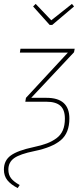

<svg xmlns="http://www.w3.org/2000/svg" viewBox="-39 -769 421 985"><path d="M330.1 -749 340.8 -735.8 229 -641.1H215.8L130.9 -735.8L144 -749L224.1 -665ZM51.8 195.8Q17.1 178.2 -1 155.8Q-19 133.3 -19 101.1Q-19 54.2 16.4 28.6Q51.8 2.9 132.8 -14.2Q173.8 -22.9 201.2 -33.2Q228.5 -43.5 250.7 -59.8Q272.9 -76.2 283.4 -100.8Q293.9 -125.5 293.9 -160.2Q293.9 -205.6 270.8 -226.3Q247.6 -247.1 199.2 -247.1H90.8L94.2 -267.1L309.1 -499H63L65.9 -519H344.2L340.8 -501L121.1 -267.1H200.2Q316.9 -267.1 316.9 -161.1Q316.9 -86.9 272.9 -49.8Q229 -12.7 138.2 5.9Q63.5 21 33.7 42.2Q3.9 63.5 3.9 101.1Q3.9 127.4 17.6 145.3Q31.2 163.1 62 180.2Z"/></svg>

Font: Fira Sans Compressed Thin
Style: Italic
Weight: 100
Width: 3
Italic angle: -8°
Designer: Carrois Corporate & Edenspiekermann AG
Foundry: Carrois Corporate GbR & Edenspiekermann AG
Version: Version 4.203;PS 004.203;hotconv 1.0.88;makeotf.lib2.5.64775